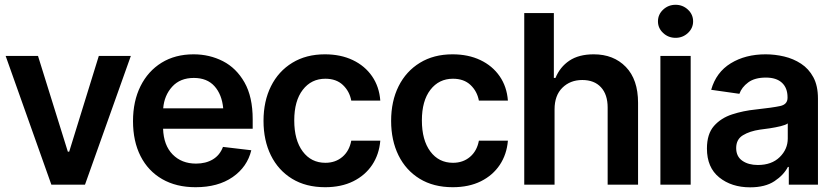

<svg xmlns="http://www.w3.org/2000/svg" viewBox="-20 -783 3536 814"><path d="M534.7 -545.9 340.3 0H197.8L3.9 -545.9H141.1L267.6 -140.1H273.4L398.9 -545.9Z M809.1 10.7Q727.1 10.7 667.5 -23.7Q607.9 -58.1 575.9 -121.1Q543.9 -184.1 543.9 -269.5Q543.9 -354 575.7 -417.7Q607.4 -481.4 665 -517.1Q722.7 -552.7 800.8 -552.7Q868.2 -552.7 925 -523.7Q981.9 -494.6 1016.6 -433.6Q1051.3 -372.6 1051.3 -277.3V-237.3H671.4Q673.8 -167 711.9 -128.2Q750 -89.4 811 -89.4Q852.5 -89.4 882.3 -107.2Q912.1 -125 925.3 -160.2L1045.4 -146Q1028.3 -75.2 966.3 -32.2Q904.3 10.7 809.1 10.7ZM801.8 -452.6Q743.7 -452.6 710 -415.5Q676.3 -378.4 671.9 -323.7H926.3Q920.9 -382.3 889.4 -417.5Q857.9 -452.6 801.8 -452.6Z M1358.4 10.7Q1276.9 10.7 1218.3 -25.1Q1159.7 -61 1128.4 -124.5Q1097.2 -188 1097.2 -270.5Q1097.2 -354 1128.9 -417.5Q1160.6 -481 1219.2 -516.8Q1277.8 -552.7 1357.4 -552.7Q1424.3 -552.7 1475.6 -528.3Q1526.9 -503.9 1557.4 -459.7Q1587.9 -415.5 1592.3 -356.4H1469.2Q1461.9 -396 1433.8 -422.6Q1405.8 -449.2 1359.4 -449.2Q1299.8 -449.2 1263.7 -402.3Q1227.5 -355.5 1227.5 -272.5Q1227.5 -189 1263.4 -140.9Q1299.3 -92.8 1359.4 -92.8Q1401.9 -92.8 1431.4 -117.7Q1460.9 -142.6 1469.2 -186.5H1592.3Q1587.4 -128.4 1557.9 -84Q1528.3 -39.6 1477.5 -14.4Q1426.8 10.7 1358.4 10.7Z M1899.4 10.7Q1817.9 10.7 1759.3 -25.1Q1700.7 -61 1669.4 -124.5Q1638.2 -188 1638.2 -270.5Q1638.2 -354 1669.9 -417.5Q1701.7 -481 1760.3 -516.8Q1818.8 -552.7 1898.4 -552.7Q1965.3 -552.7 2016.6 -528.3Q2067.9 -503.9 2098.4 -459.7Q2128.9 -415.5 2133.3 -356.4H2010.3Q2002.9 -396 1974.9 -422.6Q1946.8 -449.2 1900.4 -449.2Q1840.8 -449.2 1804.7 -402.3Q1768.6 -355.5 1768.6 -272.5Q1768.6 -189 1804.4 -140.9Q1840.3 -92.8 1900.4 -92.8Q1942.9 -92.8 1972.4 -117.7Q2002 -142.6 2010.3 -186.5H2133.3Q2128.4 -128.4 2098.9 -84Q2069.3 -39.6 2018.6 -14.4Q1967.8 10.7 1899.4 10.7Z M2331.1 -319.3V0H2202.6V-727.5H2328.1V-452.6H2335Q2354 -499 2394 -525.9Q2434.1 -552.7 2497.1 -552.7Q2581.5 -552.7 2633.3 -499.3Q2685.1 -445.8 2685.1 -347.2V0H2556.2V-327.1Q2556.2 -382.3 2527.8 -413.1Q2499.5 -443.8 2448.7 -443.8Q2397.5 -443.8 2364.3 -411.1Q2331.1 -378.4 2331.1 -319.3Z M2779.8 0V-545.9H2908.2V0ZM2844.2 -622.6Q2813.5 -622.6 2791.5 -643.1Q2769.5 -663.6 2769.5 -692.4Q2769.5 -721.7 2791.5 -742.2Q2813.5 -762.7 2844.2 -762.7Q2874.5 -762.7 2896.5 -742.2Q2918.5 -721.7 2918.5 -692.4Q2918.5 -663.6 2896.5 -643.1Q2874.5 -622.6 2844.2 -622.6Z M3160.2 11.2Q3081.5 11.2 3029.3 -30.8Q2977.1 -72.8 2977.1 -153.3Q2977.1 -214.8 3006.8 -248.8Q3036.6 -282.7 3084 -298.1Q3131.3 -313.5 3184.1 -318.8Q3256.3 -326.7 3287.6 -333.5Q3318.8 -340.3 3318.8 -368.2V-370.6Q3318.8 -410.2 3295.2 -432.1Q3271.5 -454.1 3227.1 -454.1Q3179.7 -454.1 3152.1 -433.6Q3124.5 -413.1 3114.7 -385.3L2995.1 -402.3Q3016.1 -476.6 3078.1 -514.6Q3140.1 -552.7 3226.1 -552.7Q3265.1 -552.7 3304.4 -543.5Q3343.8 -534.2 3376.2 -512.9Q3408.7 -491.7 3428.2 -455.6Q3447.8 -419.4 3447.8 -365.2V0H3324.2V-75.2H3320.3Q3302.7 -41 3263.4 -14.9Q3224.1 11.2 3160.2 11.2ZM3192.9 -83.5Q3251.5 -83.5 3285.6 -116.9Q3319.8 -150.4 3319.8 -195.8V-259.8Q3311.5 -253.4 3289.6 -248Q3267.6 -242.7 3243.2 -239Q3218.8 -235.4 3201.7 -233.4Q3158.7 -227.1 3129.9 -209.7Q3101.1 -192.4 3101.1 -155.3Q3101.1 -119.6 3127 -101.6Q3152.8 -83.5 3192.9 -83.5Z"/></svg>

Font: Inter Tight SemiBold
Style: Regular
Weight: 600
Designer: Rasmus Andersson
Foundry: rsms
Version: Version 3.004; ttfautohint (v1.8.4.7-5d5b)